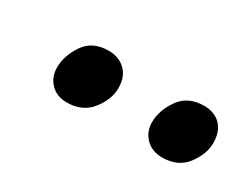

<svg xmlns="http://www.w3.org/2000/svg" viewBox="-32 -813 413 326"><g transform="rotate(30 174.5 -650.0)"><path d="M286.1 -593.9Q266 -593.9 253.7 -606.4Q241.4 -619 241.4 -637.2Q241.4 -660.6 257.2 -683.2Q273 -705.7 304.4 -705.7Q325.2 -705.7 337.2 -693.3Q349.3 -680.9 349.3 -658.6Q349.3 -636.8 333.1 -615.4Q317 -593.9 286.1 -593.9ZM99.1 -593.9Q79.1 -593.9 67.2 -606.4Q55.3 -619 55.3 -637.2Q55.3 -660.6 70.7 -683.2Q86 -705.7 117.5 -705.7Q137.5 -705.7 150.4 -693.3Q163.2 -680.9 163.2 -658.6Q163.2 -636.8 146.6 -615.4Q130 -593.9 99.1 -593.9Z"/></g></svg>

Font: Faustina Light
Style: Italic
Weight: 300
Italic angle: -8°
Designer: Alfonso Garcia
Foundry: http://www.omnibus-type.com
Version: Version 1.200